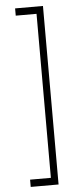

<svg xmlns="http://www.w3.org/2000/svg" viewBox="-61 -800 414 975"><g transform="rotate(-5 146.0 -312.0)"><path d="M55 143V106H161V-730H55V-767H197V143Z"/></g></svg>

Font: Zen Kaku Gothic Antique Light
Style: Regular
Weight: 300
Designer: Yoshimichi Ohira
Foundry: Positype
Version: Version 1.001